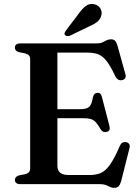

<svg xmlns="http://www.w3.org/2000/svg" viewBox="-20 -916 693 955"><path d="M214.5 -373H380.5Q411.5 -373 424 -385Q436.5 -397 442 -431.5Q444.5 -442.5 450 -448Q455.5 -453.5 464 -454.5Q481.5 -456 486.5 -435L524.5 -289Q527.5 -277 524.2 -270Q521 -263 511.5 -260Q502.5 -257.5 494.8 -260.2Q487 -263 481.5 -271.5Q468.5 -295 457.2 -307.2Q446 -319.5 432 -323.8Q418 -328 396.5 -328H214.5ZM54 -679.5Q54 -689 60.8 -694.5Q67.5 -700 81.5 -700H461.5Q478.5 -700 489.5 -705.2Q500.5 -710.5 510 -715.5Q519.5 -720.5 532 -720.5Q545.5 -720.5 552.5 -713Q559.5 -705.5 564.5 -688.5L603.5 -548Q607 -536.5 603.5 -529Q600 -521.5 590 -518Q578.5 -515 569.5 -519.2Q560.5 -523.5 554.5 -535Q536.5 -573.5 521 -597.2Q505.5 -621 489.5 -633.5Q473.5 -646 455 -650.2Q436.5 -654.5 411.5 -654.5H265.5V-92Q265.5 -68.5 279.2 -57Q293 -45.5 321.5 -45.5H426Q459 -45.5 482.8 -56.2Q506.5 -67 528.5 -98.8Q550.5 -130.5 577 -192.5Q582 -203 589.5 -206.8Q597 -210.5 606.5 -209Q617.5 -207.5 622.5 -199.5Q627.5 -191.5 624 -179L582.5 -14.5Q577.5 2.5 570 10.5Q562.5 18.5 548 18.5Q537 18.5 527.5 13.8Q518 9 506.8 4.5Q495.5 0 479.5 0H81.5Q67.5 0 60.8 -5.8Q54 -11.5 54 -20.5Q54 -37.5 74 -43.5L105 -49.5Q117 -52.5 123.5 -59.5Q130 -66.5 130 -77V-623Q130 -633.5 123.5 -640.5Q117 -647.5 105 -650.5L74 -656.5Q54 -662.5 54 -679.5ZM371 -847.5Q389 -873 407.2 -886.5Q425.5 -900 448.5 -895Q469.5 -890.5 479 -874.2Q488.5 -858 484.5 -841.5Q480 -821 464.5 -808.2Q449 -795.5 424 -785L328 -738.5Q322 -736 315 -736.5Q308 -737 304 -741.5Q299.5 -746.5 301.5 -752.2Q303.5 -758 307.5 -763.5Z"/></svg>

Font: Fraunces Medium
Style: Regular
Weight: 500
Version: Version 1.000;[b76b70a41]